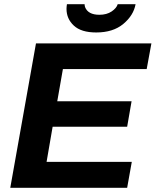

<svg xmlns="http://www.w3.org/2000/svg" viewBox="-20 -892 739 912"><path d="M437 -737.8Q365.7 -737.8 330.8 -770.3Q295.9 -802.7 295.9 -850.1Q295.9 -858.4 297.9 -872.1H381.8Q381.8 -866.7 383.8 -858.9Q397.9 -821.8 452.1 -821.8Q486.8 -821.8 510.3 -837.6Q533.7 -853.5 539.1 -872.1H624Q614.3 -818.8 565.7 -778.3Q517.1 -737.8 437 -737.8ZM28.8 0 150.9 -686H699.2L676.8 -564H278.8L252 -411.1H605L584 -290H230L201.2 -123H606L584 0Z"/></svg>

Font: Archivo
Style: Bold Italic
Weight: 700
Italic angle: -10°
Designer: Hector Gatti
Foundry: Omnibus-Type
Version: Version 2.001